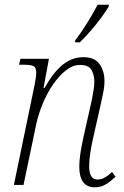

<svg xmlns="http://www.w3.org/2000/svg" viewBox="-20 -786 527 816"><path d="M383 10Q317 10 317 -78Q317 -103 321.5 -133Q326 -163 334 -200L363 -329Q366 -340 370 -360Q374 -380 377.5 -401.5Q381 -423 381 -440Q381 -465 369.5 -487.5Q358 -510 320 -510Q289 -510 260 -487Q231 -464 205.5 -427Q180 -390 162 -346.5Q144 -303 135 -263L80 0H39L127 -425Q129 -437 131.5 -451.5Q134 -466 134 -477Q134 -499 122.5 -505Q111 -511 77 -511H61L67 -536H188L165 -412H169Q209 -482 248.5 -512.5Q288 -543 334 -543Q383 -543 403.5 -513Q424 -483 424 -442Q424 -416 417.5 -386.5Q411 -357 406 -333L375 -196Q368 -165 363.5 -135Q359 -105 359 -80Q359 -23 394 -23Q410 -23 424.5 -31Q439 -39 456 -55L471 -35Q451 -16 430.5 -3Q410 10 383 10ZM299 -606 300 -615Q324 -646 349 -686Q374 -726 395 -766H443L442 -758Q429 -736 408.5 -708.5Q388 -681 364.5 -654Q341 -627 319 -606Z"/></svg>

Font: Noto Serif SemiCondensed ExtraLight
Style: Italic
Weight: 200
Width: 4
Italic angle: -12°
Designer: Monotype Design Team
Foundry: Monotype Imaging Inc.
Version: Version 2.013